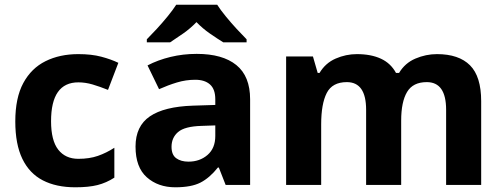

<svg xmlns="http://www.w3.org/2000/svg" viewBox="-20 -786 2140 816"><path d="M300 10Q219 10 162 -19.5Q105 -49 75 -111Q45 -173 45 -270Q45 -370 79 -433Q113 -496 173.5 -526Q234 -556 313 -556Q369 -556 410.5 -545Q452 -534 483 -519L439 -404Q404 -418 373.5 -427Q343 -436 313 -436Q197 -436 197 -271Q197 -189 227.5 -150Q258 -111 313 -111Q360 -111 396 -123.5Q432 -136 466 -158V-31Q432 -9 394.5 0.5Q357 10 300 10Z M816 -557Q926 -557 984.5 -509.5Q1043 -462 1043 -364V0H939L910 -74H906Q871 -30 832 -10Q793 10 725 10Q652 10 604 -32.5Q556 -75 556 -163Q556 -250 617 -291.5Q678 -333 800 -337L895 -340V-364Q895 -407 872.5 -427Q850 -447 810 -447Q770 -447 732 -435.5Q694 -424 656 -407L607 -508Q651 -531 704.5 -544Q758 -557 816 -557ZM837 -251Q765 -249 737 -225Q709 -201 709 -162Q709 -128 729 -113.5Q749 -99 781 -99Q829 -99 862 -127.5Q895 -156 895 -208V-253ZM903 -766Q917 -744 939.5 -716.5Q962 -689 986 -663Q1010 -637 1028 -619V-606H929Q903 -622 872 -643.5Q841 -665 815 -692Q789 -665 759 -644Q729 -623 703 -606H604V-619Q623 -638 646.5 -663.5Q670 -689 692.5 -716.5Q715 -744 729 -766Z M1837 -556Q1930 -556 1977.5 -508.5Q2025 -461 2025 -356V0H1876V-319.4Q1876 -437 1793.8 -437Q1735 -437 1710 -395Q1685 -353 1685 -273.5V0H1536V-319.4Q1536 -437 1454 -437Q1392.3 -437 1368.6 -390.7Q1345 -344.4 1345 -257.4V0H1196V-546H1310L1330.2 -476H1338Q1363 -518 1406.5 -537Q1450 -556 1496.7 -556Q1557 -556 1599 -536.5Q1641 -517 1663 -476H1676Q1701 -518 1745.5 -537Q1790 -556 1837 -556Z"/></svg>

Font: Noto Naskh Arabic
Style: Regular
Weight: 400
Designer: Monotype Design Team, David Williams, Mohamad Dakak and Nizar Qandah
Foundry: Monotype Imaging Inc.
Version: Version 2.013